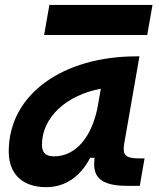

<svg xmlns="http://www.w3.org/2000/svg" viewBox="-20 -752 641 782"><path d="M168.9 10.3C244.6 10.3 307.6 -32.2 347.2 -109.4H365.2C358.9 -54.2 363.8 4.9 496.1 4.9H549.3L568.8 -106.9H545.4C491.7 -106.9 478 -120.6 485.8 -166.5L547.9 -522.5H535.6C239.3 -522.5 15.6 -370.1 15.6 -135.3C15.6 -43 71.3 10.3 168.9 10.3ZM159.7 -609.4H579.6L601.1 -731.9H181.2ZM200.7 -115.2C166.5 -115.2 150.9 -129.9 150.9 -162.1C150.9 -275.4 252.4 -365.2 390.6 -390.6L379.4 -325.7C356 -191.4 286.1 -115.2 200.7 -115.2Z"/></svg>

Font: Cascadia Mono NF
Style: Bold Italic
Weight: 700
Italic angle: -10°
Monospace: yes
Designer: Aaron Bell
Foundry: Saja Typeworks
Version: Version 2404.023